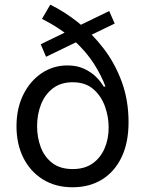

<svg xmlns="http://www.w3.org/2000/svg" viewBox="-20 -792 623 824"><path d="M472.2 -690.9 177.7 -548.3 154.8 -602.1 448.7 -744.6ZM291.5 11.7Q218.3 11.7 164.1 -22Q109.9 -55.7 80.3 -114.7Q50.8 -173.8 50.8 -250Q50.8 -327.1 80.1 -386Q109.4 -444.8 158.9 -478Q208.5 -511.2 269 -511.2Q310.1 -511.2 340.6 -497.1Q371.1 -482.9 392.1 -462.2Q413.1 -441.4 424.8 -420.4H432.6Q416.5 -465.3 384.3 -516.6Q352.1 -567.9 297.6 -618.4Q243.2 -668.9 160.2 -710.9L195.8 -772Q256.8 -742.2 316.4 -694.8Q376 -647.5 424.8 -583.7Q473.6 -520 502.7 -440.7Q531.7 -361.3 531.7 -267.6Q531.7 -179.7 501.7 -117.2Q471.7 -54.7 417.7 -21.5Q363.8 11.7 291.5 11.7ZM292 -66.4Q342.8 -66.4 377 -90.3Q411.1 -114.3 428.7 -154.8Q446.3 -195.3 446.3 -245.1Q446.3 -291 430.4 -335.4Q414.6 -379.9 380.6 -409.4Q346.7 -439 292 -439Q240.7 -439 206.8 -412.8Q172.9 -386.7 156 -343.8Q139.2 -300.8 139.2 -250.5Q139.2 -202.6 154.8 -160.6Q170.4 -118.7 204.3 -92.5Q238.3 -66.4 292 -66.4Z"/></svg>

Font: Inter Variable LoSnoCo
Style: Regular
Weight: 400
Designer: Rasmus Andersson
Foundry: rsms
Version: Version 4.000;git-a52131595; featfreeze: case,dlig,ss01,ss02